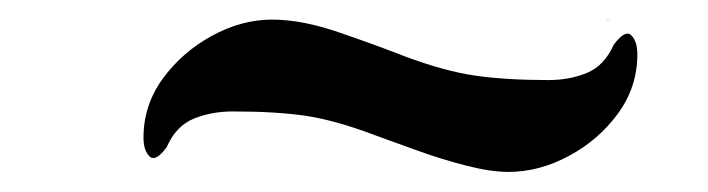

<svg xmlns="http://www.w3.org/2000/svg" viewBox="-20 -451 715 194"><path d="M148.4 -302.2Q137.2 -287.1 131.1 -293Q125 -298.8 125 -312Q125 -344.7 144.5 -371.6Q164.1 -398.4 194.1 -414.8Q224.1 -431.2 254.9 -431.2Q285.2 -431.2 322.8 -418.2Q360.4 -405.3 389.2 -394Q429.7 -378.9 460.7 -374.5Q491.7 -370.1 534.2 -370.1Q555.7 -370.1 573.2 -377.4Q590.8 -384.8 600.1 -405.8Q611.8 -421.4 617.9 -415.3Q624 -409.2 624 -396Q624 -363.3 604.5 -336.4Q585 -309.6 554.9 -293.5Q524.9 -277.3 493.7 -277.3Q475.6 -277.3 450.9 -283.7Q426.3 -290 401.9 -298.8Q377.4 -307.6 359.9 -314Q318.8 -329.6 288.8 -334Q258.8 -338.4 215.3 -338.4Q193.8 -338.4 175.8 -331.1Q157.7 -323.7 148.4 -302.2ZM597.2 -430.7Q594.2 -430.2 592.5 -430.2Q590.8 -430.2 597.2 -430.7Z"/></svg>

Font: Lumanosimo
Style: Regular
Weight: 400
Designer: The DocRepair Project, Eduardo Rodriguez Tunni
Foundry: Google
Version: Version 1.010